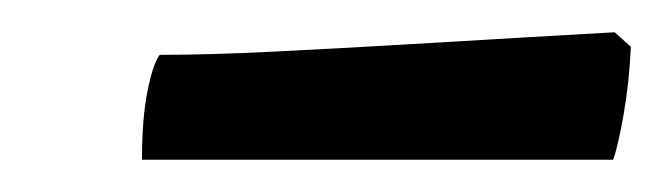

<svg xmlns="http://www.w3.org/2000/svg" viewBox="-20 -674 411 119"><path d="M68 -575Q68 -601 71.5 -618Q75 -635 79 -640Q109 -640 149.5 -642Q190 -644 232 -646.5Q274 -649 308.5 -651Q343 -653 361 -654L371 -645Q370 -623 366.5 -603Q363 -583 360 -575Z"/></svg>

Font: Texturina 12pt SemiBold
Style: Italic
Weight: 600
Italic angle: -11°
Version: Version 1.002